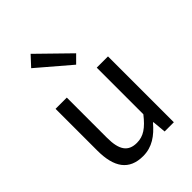

<svg xmlns="http://www.w3.org/2000/svg" viewBox="-229 -885 1002 1002"><g transform="rotate(-45 272.0 -384.5)"><path d="M224 12C291 12 339 -23 384 -76H387L394 0H462V-486H379V-142C334 -85 299 -60 250 -60C186 -60 158 -99 158 -189V-486H75V-178C75 -54 121 12 224 12ZM314 -573 356 -615 186 -781 135 -726Z"/></g></svg>

Font: DAIFUKU Sans
Style: Regular
Weight: 400
Designer: Original font ‘Source Han Sans JP’ : Paul D. Hunt
Foundry: Daifuku
Version: Version 1.000